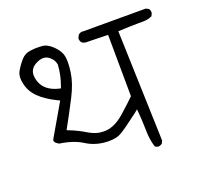

<svg xmlns="http://www.w3.org/2000/svg" viewBox="-94 -655 754 716"><g transform="rotate(-20 283.0 -297.5)"><path d="M72.8 -455.1Q72.8 -480.5 95.7 -493.7Q113.3 -503.9 127.9 -503.9Q143.6 -503.9 157.2 -490.2Q168.5 -479 171.4 -462.4Q168.5 -419.9 154.3 -381.8L151.9 -375L144.5 -376.5Q91.3 -389.6 77.1 -430.7Q72.8 -444.3 72.8 -455.1ZM505.9 -504.4H524.4Q543.5 -504.4 561 -512.2L565.9 -522.9Q566.4 -524.4 566.4 -526.1Q566.4 -527.8 565.9 -530.3Q565.4 -535.6 562 -540.5L550.8 -546.4H303.2Q300.8 -546.9 299.3 -546.9Q290 -546.9 283.2 -540.5L276.9 -528.3Q276.9 -527.8 276.9 -527.3Q276.9 -517.1 282.2 -510.7Q288.6 -505.4 297.4 -504.4L385.3 -502.4L387.2 -258.3Q367.2 -238.3 330.8 -206.1Q294.4 -173.8 259.3 -169.9Q253.9 -169.4 248 -169.4Q242.2 -169.4 233.2 -170.4Q224.1 -171.4 212.9 -175.5Q201.7 -179.7 190.4 -186Q160.2 -204.6 127 -217.8L118.2 -221.2Q149.9 -278.3 175.3 -328.1Q200.2 -376.5 206.1 -417Q209.5 -439.5 209.5 -455.1Q209.5 -470.7 208.3 -478Q207 -485.4 205.6 -489.5Q204.1 -493.7 201.9 -498Q199.7 -502.4 196.8 -506.8Q190.9 -516.1 181.6 -524.9Q160.6 -545.9 138.7 -547.4Q129.9 -547.9 125 -547.9Q120.1 -547.9 117.4 -547.9Q114.7 -547.9 109.9 -547.9Q100.6 -547.4 91.3 -545.9Q70.8 -543 56.6 -527.3Q41 -509.8 29.3 -489.3Q22.5 -477.5 22.5 -461.4Q22.5 -451.2 25.4 -439.5Q32.2 -407.7 56.6 -383.3Q82 -358.4 125.5 -337.4L133.8 -333.5Q93.3 -264.6 59.6 -205.6Q58.6 -203.6 58.6 -201.7Q58.6 -192.4 75.7 -183.6Q130.4 -175.8 166 -152.8Q204.1 -128.9 253.9 -128.9Q285.2 -128.9 303.2 -140.1Q327.1 -154.3 379.9 -194.8L391.6 -204.6L393.1 -189Q396 -153.8 396.5 -117.7Q397 -81.5 406.7 -51.8Q412.6 -47.4 419.9 -46.4Q427.7 -47.4 434.6 -52.2L439.9 -63.5L425.8 -502Q480.5 -504.4 505.9 -504.4Z"/></g></svg>

Font: NaikaiFont
Style: Light
Weight: 300
Version: Version 1.89